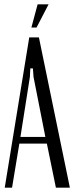

<svg xmlns="http://www.w3.org/2000/svg" viewBox="-20 -873 348 893"><path d="M116 -699H161L305 0H240L198 -205H70L36 0H2ZM119 -515 75 -236H191L136 -515L133 -555H121ZM126 -745 155 -853H206L150 -745Z"/></svg>

Font: Moniqa Paragraph
Style: Regular
Weight: 400
Designer: Rajesh Rajput
Foundry: Rajesh Rajput
Version: Version 1.000